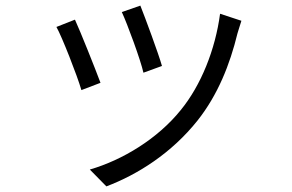

<svg xmlns="http://www.w3.org/2000/svg" viewBox="-20 -593 1040 684"><path d="M480 -573 414 -550C434 -507 481 -379 491 -334L557 -358C545 -401 496 -533 480 -573ZM840 -519 764 -544C747 -416 696 -289 624 -201C542 -99 417 -23 300 11L359 71C470 29 591 -47 684 -164C756 -255 799 -363 826 -474C830 -486 834 -501 840 -519ZM247 -523 181 -497C200 -464 255 -324 270 -272L338 -298C319 -349 266 -482 247 -523Z"/></svg>

Font: Noto Sans CJK SC DemiLight
Style: Regular
Weight: 350
Designer: Ryoko NISHIZUKA 西塚涼子 (kana, bopomofo & ideographs); Paul D. Hunt (Latin, Greek & Cyrillic); Sandoll Communications 산돌커뮤니
Foundry: Adobe
Version: Version 2.004;hotconv 1.0.118;makeotfexe 2.5.65603